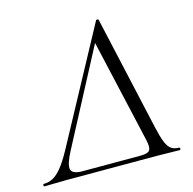

<svg xmlns="http://www.w3.org/2000/svg" viewBox="-130 -750 855 850"><g transform="rotate(-15 297.5 -324.5)"><path d="M-28.2 1.8Q-32.2 1.8 -32.2 -3.9Q-32.2 -9.6 -28.2 -9.6Q-5.6 -9.6 14.3 -20.3Q34.2 -31 55.6 -57.7Q77 -84.4 102.4 -131.2L382.2 -649.2Q383.4 -651.6 388.1 -651.4Q392.8 -651.2 393.8 -649L511.4 -124.8Q521.4 -79.4 531.6 -54.2Q541.8 -29 555.7 -19.3Q569.6 -9.6 590.8 -9.6Q595.4 -9.6 595.4 -3.9Q595.4 1.8 590.8 1.8Q565.6 1.8 538.7 0.9Q511.8 0 485.4 0H65.6Q34.8 0 16.7 0.9Q-1.4 1.8 -28.2 1.8ZM151.4 -19.4H417.4Q451.2 -19.4 459.5 -31.7Q467.8 -44 460 -79.2L352 -553.6L124.6 -121.8Q94.2 -64.6 99.6 -42Q105 -19.4 151.4 -19.4Z"/></g></svg>

Font: Cormorant Garamond Light
Style: Italic
Weight: 300
Italic angle: -10°
Designer: Christian Thalmann (Catharsis Fonts)
Foundry: Catharsis Fonts
Version: Version 4.001